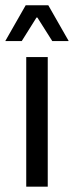

<svg xmlns="http://www.w3.org/2000/svg" viewBox="-31 -703 278 723"><path d="M67.8 0V-488.2H148.8V0ZM65.7 -683.1H150.9L227.3 -549.2V-548.4H165.8L109.8 -636.9H106.4L50.9 -548.4H-10.7V-549.2Z"/></svg>

Font: Anek Tamil Medium
Style: Regular
Weight: 500
Designer: Aadarsh Rajan (Tamil), Yesha Goshar (Latin)
Foundry: Ek Type
Version: Version 1.003